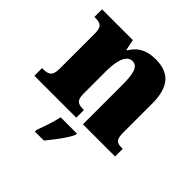

<svg xmlns="http://www.w3.org/2000/svg" viewBox="-201 -708 1085 1085"><g transform="rotate(45 341.5 -165.0)"><path d="M14 0H349V-61H345C301 -61 282 -71 282 -125V-301C282 -380 297 -451 348 -451C391 -451 402 -402 402 -317V0H659V-61H655C610 -61 596 -70 596 -131V-360C596 -494 541 -551 434 -551C346 -551 308 -513 283 -472H278L265 -536H19V-475H23C67 -475 87 -466 87 -412V-128C87 -70 63 -61 18 -61H14ZM239 208V221H311C347 177 397 113 415 71V61H285C277 102 253 171 239 208Z"/></g></svg>

Font: Noto Serif Thai Black
Style: Regular
Weight: 900
Designer: Monotype Design Team
Foundry: Monotype Imaging Inc.
Version: Version 2.002